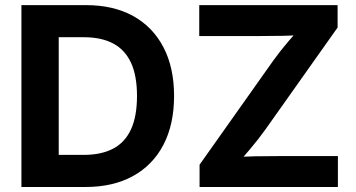

<svg xmlns="http://www.w3.org/2000/svg" viewBox="-20 -748 1426 768"><path d="M321.5 0H133.1V-128.4H314.6Q384.8 -128.4 432.3 -153.3Q479.8 -178.1 503.9 -230.4Q528 -282.7 528 -364.2Q528 -445.5 503.8 -497.5Q479.5 -549.4 432.4 -574.2Q385.2 -599.1 315.5 -599.1H129.7V-727.5H324.2Q433.8 -727.5 512.6 -684Q591.3 -640.4 633.8 -558.9Q676.3 -477.5 676.3 -364.2Q676.3 -250.7 633.8 -169Q591.3 -87.4 511.9 -43.7Q432.4 0 321.5 0ZM214.9 -727.5V0H65.7V-727.5ZM778.3 0V-89.2L1073.4 -506.1Q1100.7 -544.1 1133.4 -582.3Q1166 -620.5 1199.4 -658.3L1210.7 -610.1Q1161.8 -605.6 1112.7 -604.7Q1063.6 -603.8 1014.7 -603.8H777V-727.5H1330.4V-637.9L1040.6 -228.6Q1011.9 -188.6 977.9 -148.7Q943.8 -108.7 909.3 -69.2L898 -117.5Q949.2 -122 1000.2 -122.8Q1051.2 -123.7 1102.2 -123.7H1331.6V0Z"/></svg>

Font: Atlassian Sans
Style: Regular
Weight: 400
Designer: Rasmus Andersson
Foundry: Modifications by Atlassian Pty Ltd, manufactured by rsms
Version: Version 4.001;git-9221beed3